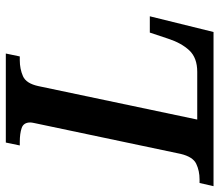

<svg xmlns="http://www.w3.org/2000/svg" viewBox="-88 -687 754 660"><g transform="rotate(-90 289.0 -357.0)"><path d="M-21 0 -10 -48H2Q32 -48 56 -59.5Q80 -71 90 -113L192 -597Q194 -607 196 -616Q198 -625 198 -630Q198 -653 179 -659.5Q160 -666 131 -666H119L129 -714H435L425 -666H412Q382 -666 357 -655Q332 -644 323 -602L208 -56H372Q420 -56 445.5 -83Q471 -110 486 -156L507 -219H563L509 0Z"/></g></svg>

Font: Noto Serif SemiCondensed SemiBold
Style: Italic
Weight: 600
Width: 4
Italic angle: -12°
Designer: Monotype Design Team
Foundry: Monotype Imaging Inc.
Version: Version 2.014; ttfautohint (v1.8.4.7-5d5b)